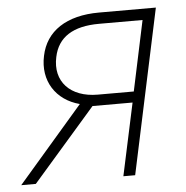

<svg xmlns="http://www.w3.org/2000/svg" viewBox="-71 -573 596 616"><g transform="rotate(-5 227.0 -265.0)"><path d="M-27 0H20L223 -233H352L302 0H340L453 -530H270C164 -530 98 -485 82 -407C65 -328 107 -263 183 -243ZM243 -268C155 -268 104 -322 121 -400C134 -463 183 -494 267 -494H407L359 -268Z"/></g></svg>

Font: Noto Sans ExtraLight
Style: Italic
Weight: 200
Italic angle: -12°
Designer: Monotype Design Team
Foundry: Monotype Imaging Inc.
Version: Version 2.013